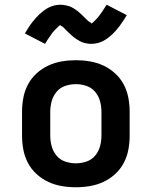

<svg xmlns="http://www.w3.org/2000/svg" viewBox="-20 -782 640 810"><path d="M300 8Q270 8 240.5 3Q211 -2 184 -14.5Q157 -27 134.5 -47.5Q112 -68 98 -94.5Q84 -121 78.5 -150.5Q73 -180 73 -210V-310Q73 -340 78.5 -369.5Q84 -399 98 -425.5Q112 -452 134.5 -472.5Q157 -493 184 -505.5Q211 -518 240.5 -523Q270 -528 300 -528Q330 -528 359.5 -523Q389 -518 416 -505.5Q443 -493 465.5 -472.5Q488 -452 502 -425.5Q516 -399 521.5 -369.5Q527 -340 527 -310V-210Q527 -180 521.5 -150.5Q516 -121 502 -94.5Q488 -68 465.5 -47.5Q443 -27 416 -14.5Q389 -2 359.5 3Q330 8 300 8ZM300 -93Q323 -93 345 -100.5Q367 -108 381.5 -125.5Q396 -143 402 -165Q408 -187 408 -210V-310Q408 -333 402 -355Q396 -377 381.5 -394.5Q367 -412 345 -419.5Q323 -427 300 -427Q277 -427 255 -419.5Q233 -412 218.5 -394.5Q204 -377 198 -355Q192 -333 192 -310V-210Q192 -187 198 -165Q204 -143 218.5 -125.5Q233 -108 255 -100.5Q277 -93 300 -93ZM365 -597Q360 -597 355 -597.5Q350 -598 345.5 -599Q341 -600 336 -601Q331 -602 326 -604Q321 -606 317 -608.5Q313 -611 309 -613Q305 -615 300.5 -618.5Q296 -622 291.5 -625Q287 -628 283.5 -631.5Q280 -635 276.5 -638Q273 -641 270.5 -643.5Q268 -646 263.5 -650.5Q259 -655 255 -659Q251 -663 247.5 -666.5Q244 -670 239 -672Q234 -674 234 -677H235L232 -675Q229 -673 226.5 -670.5Q224 -668 221.5 -665.5Q219 -663 217.5 -661.5Q216 -660 214.5 -658.5Q213 -657 211 -655Q209 -653 207.5 -651Q206 -649 204 -647Q202 -645 200 -642.5Q198 -640 196.5 -637Q195 -634 192.5 -631Q190 -628 188 -625Q186 -622 184 -619Q182 -616 179.5 -612.5Q177 -609 175 -605Q173 -601 170 -597L85 -641Q93 -654 100.5 -666Q108 -678 116 -688Q124 -698 131.5 -706.5Q139 -715 146.5 -722Q154 -729 164.5 -737Q175 -745 186 -750.5Q197 -756 209.5 -759Q222 -762 235 -762Q240 -762 245 -761.5Q250 -761 254.5 -760Q259 -759 264 -758Q269 -757 274 -755Q279 -753 283 -751Q287 -749 291 -746.5Q295 -744 299.5 -741Q304 -738 308.5 -734.5Q313 -731 316.5 -727.5Q320 -724 323.5 -721Q327 -718 329.5 -715.5Q332 -713 336.5 -708.5Q341 -704 345 -700Q349 -696 352.5 -693Q356 -690 361 -687.5Q366 -685 366 -682H365L368 -684Q371 -686 373.5 -688.5Q376 -691 378.5 -693.5Q381 -696 382.5 -697.5Q384 -699 385.5 -700.5Q387 -702 389 -704Q391 -706 392.5 -708Q394 -710 396 -712.5Q398 -715 400 -717.5Q402 -720 403.5 -722.5Q405 -725 407.5 -728Q410 -731 412 -734Q414 -737 416 -740.5Q418 -744 420.5 -747.5Q423 -751 425 -754.5Q427 -758 430 -762L515 -718Q507 -705 499.5 -693.5Q492 -682 484 -671.5Q476 -661 468.5 -652.5Q461 -644 453.5 -637Q446 -630 435.5 -622Q425 -614 414 -608.5Q403 -603 390.5 -600Q378 -597 365 -597Z"/></svg>

Font: Iosevka Extended
Style: Bold
Weight: 700
Width: 7
Monospace: yes
Designer: Belleve Invis
Foundry: Belleve Invis
Version: Version 32.5.0; ttfautohint (v1.8.4)